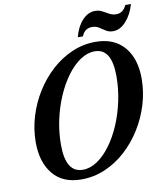

<svg xmlns="http://www.w3.org/2000/svg" viewBox="-101 -1037 961 1129"><g transform="rotate(-10 379.0 -472.0)"><path d="M294 10.5Q183 10.5 124.5 -60.5Q66 -131.5 66 -250.5Q66 -329 89 -404.8Q112 -480.5 153.5 -546.8Q195 -613 251 -663.8Q307 -714.5 373.8 -743.2Q440.5 -772 513.5 -772Q624 -772 684.2 -702.5Q744.5 -633 744.5 -512.5Q744.5 -435 721.8 -359.2Q699 -283.5 657.5 -216.8Q616 -150 559.8 -98.8Q503.5 -47.5 436 -18.5Q368.5 10.5 294 10.5ZM311.5 -44Q356 -44 398.2 -72.5Q440.5 -101 477.2 -150.8Q514 -200.5 541.8 -265.2Q569.5 -330 585.2 -403.5Q601 -477 601 -552.5Q601 -718 500 -718Q456 -718 413.5 -689.5Q371 -661 334 -611Q297 -561 269 -496.2Q241 -431.5 225.2 -358.2Q209.5 -285 209.5 -210.5Q209.5 -44 311.5 -44ZM629 -815.5Q604 -815.5 586 -827Q568 -838.5 550.5 -850Q533 -861.5 509.5 -861.5Q465 -861.5 447.5 -816.5H417Q431.5 -876 466 -913.8Q500.5 -951.5 543 -951.5Q567 -951.5 585.8 -941.2Q604.5 -931 623 -920.8Q641.5 -910.5 664 -910.5Q705 -910.5 725 -955H758.5Q741.5 -894.5 706 -855Q670.5 -815.5 629 -815.5Z"/></g></svg>

Font: Libre Caslon Condensed Bold
Style: Italic
Weight: 700
Italic angle: -22.583°
Designer: Pablo Impallari, Rodrigo Fuenzalida, Katja Schimmel, Ertekin Erdin
Foundry: Pablo Impallari, Rodrigo Fuenzalida
Version: Version 2.000; ttfautohint (v1.8.4.7-5d5b);gftools[0.9.33]